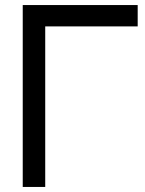

<svg xmlns="http://www.w3.org/2000/svg" viewBox="-20 -740 575 760"><path d="M159 0V-635.5H525V-720H70V0Z"/></svg>

Font: Hauora Medium
Style: Regular
Weight: 500
Designer: Wayne Shih
Foundry: WCYS
Version: Version 1.001;hotconv 1.0.109;makeotfexe 2.5.65596